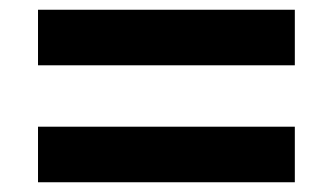

<svg xmlns="http://www.w3.org/2000/svg" viewBox="-20 -560 654 394"><path d="M58 -540H585V-426H58ZM58 -300H585V-186H58Z"/></svg>

Font: Nebula Sans Bold
Style: Regular
Weight: 700
Italic angle: -9°
Designer: Paul D. Hunt for Adobe (as Source Sans)
Foundry: Nebula Entertainment & Broadcasting LLC
Version: Version 1.010